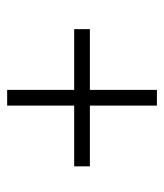

<svg xmlns="http://www.w3.org/2000/svg" viewBox="20 -632 469 550"><g transform="rotate(90 255.0 -357.5)"><path d="M238 -143V-335H64V-380H238V-572H283V-380H457V-335H283V-143Z"/></g></svg>

Font: Noto Serif Tamil SemiCondensed Light
Style: Italic
Weight: 300
Width: 4
Italic angle: -12°
Designer: Indian Type Foundry, Tom Grace, and the Monotype Design Team
Foundry: Monotype Imaging Inc.
Version: Version 2.003; ttfautohint (v1.8.4.7-5d5b)